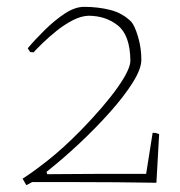

<svg xmlns="http://www.w3.org/2000/svg" viewBox="-20 -533 527 561"><path d="M57 8 46 -11Q72 -27 118 -63Q164 -99 217 -153Q285 -223 323 -276.5Q361 -330 361 -356Q360 -430 324.5 -458.5Q289 -487 238 -487Q216 -486 192 -473.5Q168 -461 145.5 -443Q123 -425 105 -407.5Q87 -390 78 -380L68 -381L61 -392Q83 -418 111.5 -446Q140 -474 169.5 -493.5Q199 -513 226 -513Q266 -513 302 -504Q338 -495 364 -469Q374 -457 383.5 -425Q393 -393 393 -358Q393 -332 368 -292Q343 -252 301.5 -205.5Q260 -159 211.5 -113.5Q163 -68 116 -31L118 -24Q150 -24 191 -24.5Q232 -25 274 -25Q316 -25 351 -25Q386 -25 407 -25L426 -145Q432 -145 436.5 -144Q441 -143 445 -141L437 1Q381 0 318.5 -0.5Q256 -1 193 -1Q130 -1 74 -1Z"/></svg>

Font: Labrada ExtraLight
Style: Regular
Weight: 200
Designer: Mercedes Jáuregui
Foundry: Omnibus-Type Team
Version: Version 1.000; ttfautohint (v1.8.4.7-5d5b)